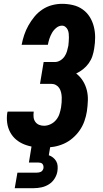

<svg xmlns="http://www.w3.org/2000/svg" viewBox="-20 -763 540 1003"><path d="M210 8Q183 8 157 4.5Q131 1 107 -8.5Q83 -18 64 -34Q45 -50 33 -72.5Q21 -95 17.5 -121Q14 -147 18 -174Q19 -176 19 -177Q19 -178 20 -180H156Q156 -179 156 -178.5Q156 -178 156 -178Q154 -164 155.5 -150.5Q157 -137 164.5 -126.5Q172 -116 184 -111Q196 -106 210 -106Q227 -106 244 -114Q261 -122 273 -136.5Q285 -151 290.5 -168Q296 -185 299 -202Q301 -215 302 -228.5Q303 -242 302.5 -255Q302 -268 299 -280.5Q296 -293 289.5 -303Q283 -313 272 -319Q261 -325 248 -325H189L208 -439H266Q281 -439 294.5 -447Q308 -455 317 -468Q326 -481 330 -495.5Q334 -510 337 -524Q338 -535 339 -545.5Q340 -556 340 -566.5Q340 -577 339 -587.5Q338 -598 334 -607Q330 -616 322 -622.5Q314 -629 304 -629Q288 -629 274 -617.5Q260 -606 251.5 -591Q243 -576 238 -560.5Q233 -545 230 -529H93Q98 -555 106.5 -580.5Q115 -606 128.5 -630Q142 -654 160 -676Q178 -698 201.5 -713.5Q225 -729 251.5 -736Q278 -743 304 -743Q333 -743 361 -736.5Q389 -730 411.5 -714Q434 -698 448.5 -675Q463 -652 470 -624.5Q477 -597 477 -568Q477 -539 472 -509Q469 -489 462.5 -469.5Q456 -450 443.5 -432.5Q431 -415 414 -401.5Q397 -388 378 -379Q399 -363 413 -340.5Q427 -318 433.5 -292Q440 -266 439 -238Q438 -210 434 -182Q430 -156 421 -130.5Q412 -105 396.5 -82.5Q381 -60 359.5 -41.5Q338 -23 313 -12Q288 -1 262 3.5Q236 8 210 8ZM57 220 71 139H171Q176 139 182 138Q188 137 193.5 134.5Q199 132 202.5 126.5Q206 121 207 116Q208 109 206.5 103Q205 97 201.5 93Q198 89 192 87.5Q186 86 180 86H131L145 0H243L235 48Q247 52 257 60Q267 68 273.5 79Q280 90 281 103.5Q282 117 280 131Q277 151 265.5 169.5Q254 188 236 199.5Q218 211 197.5 215.5Q177 220 157 220Z"/></svg>

Font: Iosevka SS04 Heavy Oblique
Style: Regular
Weight: 900
Italic angle: -9°
Monospace: yes
Designer: Belleve Invis
Foundry: Belleve Invis
Version: Version 19.0.0; ttfautohint (v1.8.4)